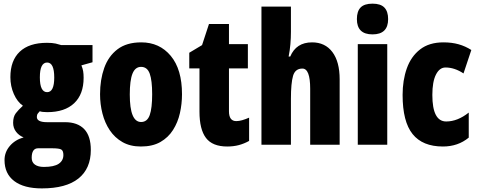

<svg xmlns="http://www.w3.org/2000/svg" viewBox="-20 -796 2635 1056"><path d="M210 240.2Q111.3 240.2 58.1 199.7Q4.9 159.2 4.9 84.5Q4.9 41 33.7 7.1Q62.5 -26.9 109.9 -40.5Q85 -49.8 68.6 -71Q52.2 -92.3 52.2 -120.6Q52.2 -153.8 66.9 -173.1Q81.5 -192.4 106 -214.4Q75.2 -235.8 56.2 -278.8Q37.1 -321.8 37.1 -371.6Q37.1 -462.9 88.6 -511.7Q140.1 -560.5 238.3 -560.5Q267.6 -560.5 286.1 -556.4Q304.7 -552.2 315.9 -548.3H488.8V-453.6L427.7 -436.5Q434.6 -419.9 437.3 -404.8Q439.9 -389.6 439.9 -368.2Q439.9 -277.3 387.9 -228.3Q335.9 -179.2 240.2 -179.2Q211.9 -179.2 198.7 -184.1Q193.8 -179.2 188.2 -171.9Q182.6 -164.6 182.6 -152.8Q182.6 -124 239.3 -124H337.9Q406.2 -124 442.9 -86.2Q479.5 -48.3 479.5 28.8Q479.5 131.3 411.4 185.8Q343.3 240.2 210 240.2ZM239.3 -289.1Q278.3 -289.1 278.3 -369.6Q278.3 -452.1 239.3 -452.1Q199.2 -452.1 199.2 -370.6Q199.2 -289.1 239.3 -289.1ZM221.2 122.1Q277.3 122.1 303 104.7Q328.6 87.4 328.6 56.6Q328.6 33.7 317.4 26.6Q306.2 19.5 265.1 19.5H189.9Q154.3 19.5 154.3 72.3Q154.3 96.7 172.1 109.4Q189.9 122.1 221.2 122.1Z M981 -277.8Q981 -224.6 969.5 -173.6Q958 -122.6 931.6 -81.1Q905.3 -39.6 862.1 -14.9Q818.8 9.8 754.9 9.8Q696.3 9.8 653.8 -14.4Q611.3 -38.6 584 -79.3Q556.6 -120.1 543.5 -171.6Q530.3 -223.1 530.3 -277.8Q530.3 -357.4 553.2 -422.1Q576.2 -486.8 626.2 -524.9Q676.3 -563 756.8 -563Q857.4 -563 919.2 -488.8Q981 -414.6 981 -277.8ZM693.8 -275.9Q693.8 -125 755.9 -125Q790 -125 803.5 -163.1Q816.9 -201.2 816.9 -277.8Q816.9 -353.5 803.5 -390.9Q790 -428.2 755.9 -428.2Q723.6 -428.2 708.7 -391.1Q693.8 -354 693.8 -275.9Z M1279.3 -129.9Q1294.4 -129.9 1312.3 -135Q1330.1 -140.1 1350.1 -148.9V-21Q1323.2 -5.9 1293.7 2Q1264.2 9.8 1230 9.8Q1148.4 9.8 1112.8 -37.4Q1077.1 -84.5 1077.1 -182.1V-419.9H1021V-505.9L1091.3 -547.9L1129.4 -664.1H1239.3V-553.2H1343.3V-419.9H1239.3V-184.1Q1239.3 -129.9 1279.3 -129.9Z M1580.1 -759.8V-621.1Q1580.1 -586.9 1577.1 -552.5Q1574.2 -518.1 1567.4 -484.9H1576.2Q1608.9 -563 1696.3 -563Q1768.1 -563 1808.1 -509.8Q1848.1 -456.5 1848.1 -359.9V0H1686V-308.1Q1686 -418.9 1643.1 -418.9Q1603.5 -418.9 1591.8 -378.9Q1580.1 -338.9 1580.1 -252.9V0H1418V-759.8Z M2028.8 -775.9Q2073.7 -775.9 2094.2 -754.4Q2114.7 -732.9 2114.7 -690.9Q2114.7 -606.9 2028.8 -606.9Q1942.9 -606.9 1942.9 -690.9Q1942.9 -733.9 1963.4 -754.9Q1983.9 -775.9 2028.8 -775.9ZM2109.9 -553.2V0H1947.8V-553.2Z M2416 9.8Q2304.2 9.8 2249.3 -58.6Q2194.3 -127 2194.3 -273.9Q2194.3 -354.5 2217.5 -419.9Q2240.7 -485.4 2290.5 -524.2Q2340.3 -563 2418.9 -563Q2464.8 -563 2502.2 -552.5Q2539.6 -542 2572.3 -521L2529.3 -392.1Q2480 -424.8 2430.2 -424.8Q2397.5 -424.8 2377.7 -385.7Q2357.9 -346.7 2357.9 -273.9Q2357.9 -127.9 2434.1 -127.9Q2496.6 -127.9 2558.1 -176.8V-39.1Q2499 9.8 2416 9.8Z"/></svg>

Font: Open Sans Condensed ExtraBold
Style: Regular
Weight: 800
Width: 3
Designer: Monotype Design Team
Foundry: Monotype Imaging Inc.
Version: Version 3.000; ttfautohint (v1.8.4)